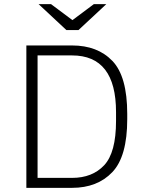

<svg xmlns="http://www.w3.org/2000/svg" viewBox="-20 -905 712 925"><path d="M593 -356V-331Q593 -151 521 -75.5Q449 0 327 0H107V-686H327Q450 -686 521.5 -611.5Q593 -537 593 -356ZM161 -48H327Q425 -48 482 -109Q539 -170 539 -322V-365Q539 -638 327 -638H161ZM329 -808 432 -885H492L358 -760H300L166 -885H226Z"/></svg>

Font: Chivo Thin
Style: Regular
Weight: 100
Designer: Hector Gatti
Foundry: Omnibus-Type
Version: Version 1.007